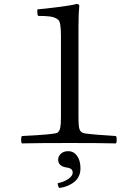

<svg xmlns="http://www.w3.org/2000/svg" viewBox="-20 -718 680 964"><path d="M322 41Q350 41 367 64.5Q384 88 384 127Q384 169 354.5 194Q325 219 278 226Q270 218 270 202Q305 194 325 179Q345 164 345 149Q345 126 314 123Q272 116 272 84Q272 66 286 53.5Q300 41 322 41ZM286 -129V-538Q286 -607 273 -618Q265 -625 254 -629.5Q243 -634 228.5 -635.5Q214 -637 202.5 -637.5Q191 -638 172 -638Q168 -642 167.5 -653.5Q167 -665 168 -671Q205 -674 272 -682.5Q339 -691 364 -698Q378 -698 378 -688Q374 -648 374 -583V-129Q374 -91 377.5 -75Q381 -59 393 -52Q400 -47 463 -42Q526 -37 562 -35Q566 -30 566 -16Q566 -2 562 2Q476 0 330 0Q175 0 90 2Q86 -2 86 -16Q86 -30 90 -35Q257 -43 269 -52Q279 -60 282.5 -76.5Q286 -93 286 -129Z"/></svg>

Font: Libertinus Mono
Style: Regular
Weight: 400
Designer: Philipp H. Poll
Foundry: Khaled Hosny
Version: Version 6.7